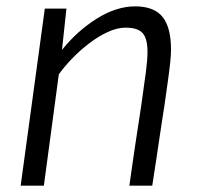

<svg xmlns="http://www.w3.org/2000/svg" viewBox="-20 -584 623 604"><path d="M45 0 121 -557H189L175 -427Q222.5 -486.5 284.2 -525.2Q346 -564 405 -564Q464.5 -564 491.2 -531Q518 -498 518 -428Q518 -412 515.5 -387.8Q513 -363.5 508.2 -329.5Q503.5 -295.5 497 -250Q495.5 -240.5 493.5 -228Q491.5 -215.5 488.8 -197.2Q486 -179 482 -152.2Q478 -125.5 472.5 -88Q467 -50.5 459 0H387Q389.5 -17.5 393.5 -46.2Q397.5 -75 404.8 -123.8Q412 -172.5 424 -250Q434 -319 439 -357.8Q444 -396.5 444 -421Q444 -462.5 428.8 -479.8Q413.5 -497 375 -497Q348.5 -497 318.8 -483.2Q289 -469.5 260 -447.2Q231 -425 206.2 -399.2Q181.5 -373.5 165 -350L118 0Z"/></svg>

Font: Koeln Type Sans Light
Style: Italic
Weight: 300
Italic angle: -7.5°
Designer: Eben Sorkin
Foundry: Eben Sorkin
Version: Version 2.001